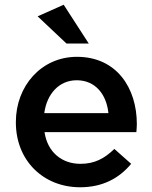

<svg xmlns="http://www.w3.org/2000/svg" viewBox="-20 -779 644 811"><path d="M318 12C415 12 484 -27 534 -87L463 -150C421 -109 379 -87 320 -87C242 -87 181 -135 168 -221H556C557 -233 558 -244 558 -255C558 -407 473 -539 305 -539C154 -539 47 -415 47 -264V-262C47 -99 165 12 318 12ZM438 -301H167C178 -383 230 -440 304 -440C384 -440 430 -379 438 -301ZM139 -710 261 -595H355L249 -759Z"/></svg>

Font: Mission Medium
Style: Regular
Weight: 500
Version: Version 1.000;FEAKit 1.0